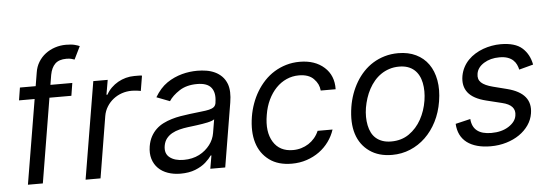

<svg xmlns="http://www.w3.org/2000/svg" viewBox="-50 -911 3075 1074"><g transform="rotate(-5 1488.0 -374.0)"><path d="M71 -545.5H159.4L171.9 -620.7Q176.8 -653.4 192.8 -679.5Q208.8 -705.6 232.6 -723.7Q256.4 -741.8 286 -751.6Q315.7 -761.4 348 -761.4Q378.9 -761.4 397.5 -756.4Q416.2 -751.4 424.7 -747.2L389.2 -674.7Q382.8 -676.8 372.3 -680Q361.9 -683.2 343.8 -683.2Q302.2 -683.2 280.5 -662.3Q258.9 -641.3 251.4 -600.9L242.2 -545.5H365.1L353.7 -474.4H230.5L152 0H68.2L147.4 -474.4H59.7Z M483 -545.5H563.9L549.7 -463.1H555.4Q566.8 -484.4 584 -501.2Q601.2 -518.1 622 -529.8Q642.8 -541.5 666 -547.8Q689.3 -554 713.1 -554H731.2Q738.6 -554 745.6 -553.8Q752.5 -553.6 757.1 -552.6L742.9 -467.3Q740.8 -468 735.8 -468.9Q730.8 -469.8 723.9 -470.7Q717 -471.6 708.6 -472.3Q700.3 -473 691.8 -473Q663 -473 636.5 -464Q610.1 -454.9 588.6 -438Q567.1 -421.2 552.4 -397.5Q537.6 -373.9 532.7 -345.2L475.9 0H392Z M765.6 -154.8Q771 -186.1 783.6 -209.2Q796.2 -232.2 814.1 -249.1Q832 -266 854.4 -277.2Q876.8 -288.4 901.5 -295.8Q926.1 -303.3 952.4 -307.7Q978.7 -312.1 1004.3 -315.3Q1042.3 -320.3 1069.2 -323Q1096.2 -325.6 1114.2 -329.9Q1132.1 -334.2 1141.5 -342Q1150.9 -349.8 1153.4 -365.1V-367.9Q1161.9 -420.1 1139.6 -449.4Q1117.2 -478.7 1059.7 -478.7Q1000 -478.7 959.9 -452.4Q919.7 -426.1 900.6 -396.3L826.7 -424.7Q841.6 -449.6 858.8 -469.1Q876.1 -488.6 896.3 -502.5Q916.5 -516.3 938 -525.9Q959.5 -535.5 981.2 -541.4Q1002.8 -547.2 1024.5 -549.9Q1046.2 -552.6 1066.8 -552.6Q1093 -552.6 1118.3 -548.5Q1143.5 -544.4 1165.5 -534.1Q1187.5 -523.8 1204.7 -506.6Q1221.9 -489.3 1231.9 -463.1Q1246.4 -422.9 1235.8 -359.4L1176.1 0H1092.3L1105.1 -73.9H1100.9Q1094.8 -65 1086.3 -55.6Q1077.8 -46.2 1066.4 -35.9Q1043.3 -15.3 1007.8 -1.2Q972.3 12.8 924.7 12.8Q886 12.8 853.9 1.6Q821.7 -9.6 800.1 -31.1Q778.4 -52.6 768.8 -83.8Q759.2 -115.1 765.6 -154.8ZM870.4 -84.9Q898.8 -62.5 948.9 -62.5Q997.9 -62.5 1036.2 -82Q1055 -91.6 1070.1 -104.6Q1085.2 -117.5 1096.6 -132.5Q1108 -147.4 1115.1 -163.9Q1122.2 -180.4 1125 -197.4L1137.8 -274.1Q1133.5 -269.9 1123.2 -266.2Q1112.9 -262.4 1099.3 -259.4Q1085.6 -256.4 1070 -253.9Q1054.3 -251.4 1039.2 -249.3Q1024.1 -247.2 1010.8 -245.6Q997.5 -244 988.6 -242.9Q963.4 -239.7 940.2 -233.8Q916.9 -228 898.1 -217.5Q879.3 -207 866.5 -190.9Q853.7 -174.7 849.4 -150.6Q842 -106.9 870.4 -84.9Z M1349.4 -269.9Q1355.5 -307.2 1368.3 -342.7Q1381 -378.2 1399.9 -409.4Q1418.7 -440.7 1443.7 -467.2Q1468.8 -493.6 1499.3 -512.4Q1529.8 -531.2 1565.7 -541.9Q1601.6 -552.6 1642 -552.6Q1727.6 -552.6 1779.8 -505.7Q1831.3 -459.5 1829.5 -382.1H1745.7Q1744 -401.3 1736.5 -417.3Q1729 -433.2 1714.1 -448.5Q1686.1 -477.3 1630.7 -477.3Q1594.1 -477.3 1561.4 -462.7Q1528.8 -448.2 1502.8 -421.3Q1476.9 -394.5 1458.8 -356.9Q1440.7 -319.2 1433.2 -272.7Q1416.9 -178.6 1452.4 -121.1Q1487.6 -63.9 1562.5 -63.9Q1587 -63.9 1609.2 -70.5Q1631.4 -77.1 1650.4 -89.3Q1669.4 -101.6 1684.3 -119.1Q1699.2 -136.7 1708.8 -159.1H1792.6Q1780.9 -122.9 1758.3 -91.8Q1735.8 -60.7 1704.4 -37.8Q1672.9 -14.9 1633.7 -1.8Q1594.5 11.4 1549.7 11.4Q1472.7 11.4 1423.7 -24.9Q1373.2 -62.1 1354.6 -124.1Q1335.9 -186.1 1349.4 -269.9Z M1908.4 -275.6Q1914.4 -312.9 1926.8 -347.7Q1939.3 -382.5 1957.6 -413.4Q1975.9 -444.2 2000.2 -469.8Q2024.5 -495.4 2054.3 -513.7Q2084.2 -532 2119.5 -542.3Q2154.8 -552.6 2195.3 -552.6Q2251.8 -552.6 2294.7 -531.8Q2337.7 -511 2364.5 -473.2Q2391.3 -435.4 2400.9 -382.3Q2410.5 -329.2 2399.9 -264.2Q2389.9 -202.4 2364 -151.6Q2338.1 -100.9 2300.2 -64.6Q2262.4 -28.4 2214.7 -8.5Q2166.9 11.4 2112.9 11.4Q2037.6 11.4 1986.9 -24.5Q1934.7 -61.1 1914.6 -124.3Q1894.5 -187.5 1908.4 -275.6ZM1990.1 -165.5Q1994.7 -142.8 2004.3 -123.9Q2013.8 -105.1 2029.3 -91.8Q2044.7 -78.5 2065.9 -71.2Q2087 -63.9 2114.3 -63.9Q2172.2 -63.9 2214.5 -93.4Q2257.5 -123.6 2283.6 -171Q2309.7 -218.4 2318.9 -275.6Q2327.4 -329.5 2318.2 -375Q2313.6 -398.1 2303.6 -416.9Q2293.7 -435.7 2278.4 -449.2Q2263.1 -462.7 2242.2 -470Q2221.2 -477.3 2193.9 -477.3Q2164.1 -477.3 2138.5 -468.9Q2112.9 -460.6 2091.8 -446Q2070.7 -431.5 2053.6 -411.4Q2036.6 -391.3 2023.8 -367.5Q2011 -343.8 2002.5 -317.5Q1994 -291.2 1989.3 -264.2Q1980.8 -211.6 1990.1 -165.5Z M2565.3 -150.6Q2571.7 -62.5 2676.1 -62.5Q2734.7 -62.5 2773.8 -87.7Q2812.9 -112.9 2818.2 -147.7Q2828.8 -206 2750 -224.4L2663.4 -245.7Q2590.9 -263.5 2561.8 -301Q2532.7 -338.4 2542.6 -394.9Q2547.6 -421.2 2559.3 -443.2Q2571 -465.2 2588.1 -482.6Q2605.1 -500 2626.4 -513.1Q2647.7 -526.3 2671.5 -535Q2695.3 -543.7 2720.3 -548.1Q2745.4 -552.6 2769.9 -552.6Q2851.6 -552.6 2891 -517.4Q2931.1 -481.5 2941.8 -423.3L2862.2 -402Q2859 -416.5 2852.6 -430.4Q2846.2 -444.2 2834.3 -455.4Q2822.4 -466.6 2803.6 -473.4Q2784.8 -480.1 2757.1 -480.1Q2706.7 -480.1 2670.1 -457.4Q2633.2 -434.3 2627.8 -399.1Q2622.5 -368.3 2642 -349.8Q2661.6 -331.3 2707.4 -319.6L2785.5 -299.7Q2924.7 -264.2 2906.2 -152Q2900.6 -116.8 2880 -87Q2859.4 -57.2 2827.6 -35.3Q2795.8 -13.5 2754.6 -1.1Q2713.4 11.4 2666.2 11.4Q2623.9 11.4 2590.6 2.1Q2557.2 -7.1 2533.4 -25Q2509.6 -43 2496.4 -69.6Q2483.3 -96.2 2481.5 -130.7Z"/></g></svg>

Font: Inter P
Style: Italic
Weight: 400
Italic angle: -9.40001°
Designer: Rasmus Andersson
Foundry: rsms
Version: Version 3.018;git-588b23468